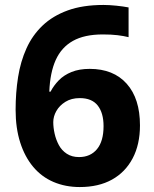

<svg xmlns="http://www.w3.org/2000/svg" viewBox="-20 -745 622 775"><path d="M43 -302Q43 -371 53 -434Q63 -497 87 -550Q111 -603 152 -642Q193 -681 253.5 -703Q314 -725 398 -725Q421 -725 450 -722Q479 -719 499 -715V-595Q479 -600 454 -603Q429 -606 395 -606Q321 -606 274.5 -580Q228 -554 205 -503Q182 -452 179 -375H184Q197 -400 217.5 -421Q238 -442 269 -454.5Q300 -467 342 -467Q438 -467 491.5 -407Q545 -347 545 -239Q545 -162 515.5 -106Q486 -50 432 -20Q378 10 302 10Q244 10 196 -10.5Q148 -31 114 -71.5Q80 -112 61.5 -170Q43 -228 43 -302ZM299 -111Q345 -111 371.5 -143Q398 -175 398 -236Q398 -289 374.5 -319Q351 -349 302 -349Q268 -349 244 -334Q220 -319 207.5 -297Q195 -275 195 -252Q195 -230 200.5 -205.5Q206 -181 217.5 -159.5Q229 -138 249.5 -124.5Q270 -111 299 -111Z"/></svg>

Font: Noto Sans Hebrew Thin
Style: Bold
Weight: 700
Version: Version 3.001